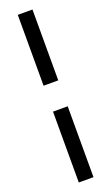

<svg xmlns="http://www.w3.org/2000/svg" viewBox="-184 -792 606 1044"><g transform="rotate(-20 118.5 -270.0)"><path d="M161 -345V-755H76V-345ZM161 215V-195H76V215Z"/></g></svg>

Font: Hermeneus One
Style: Regular
Weight: 400
Designer: Rodrigo Fuenzalida, Pablo Impallari
Foundry: Pablo Impallari, Rodrigo Fuenzalida
Version: Version 1.002